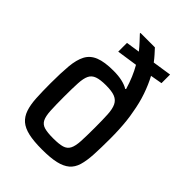

<svg xmlns="http://www.w3.org/2000/svg" viewBox="-219 -841 948 948"><g transform="rotate(45 254.5 -367.5)"><path d="M253 8Q195 8 158 -0.5Q121 -9 99.5 -27.5Q78 -46 67.5 -76.5Q57 -107 54.5 -151Q52 -195 52 -254Q52 -325 56.5 -375Q61 -425 77.5 -456.5Q94 -488 130 -502.5Q166 -517 228 -517Q263 -517 289 -511Q315 -505 333 -494L336 -497Q326 -531 313.5 -560.5Q301 -590 286 -616L178 -600V-661L250 -672Q234 -692 218.5 -708.5Q203 -725 190 -739V-743H291Q303 -730 315.5 -716Q328 -702 340 -686L439 -701V-641L377 -630Q398 -591 414.5 -543.5Q431 -496 440 -441Q445 -416 448 -388.5Q451 -361 452.5 -331Q454 -301 454 -269Q454 -204 451.5 -157Q449 -110 439.5 -78Q430 -46 408 -27.5Q386 -9 349 -0.5Q312 8 253 8ZM253 -70Q294 -70 316 -76.5Q338 -83 348 -102Q358 -121 360 -157.5Q362 -194 362 -254Q362 -308 360 -344Q358 -380 348 -401Q338 -422 316 -431Q294 -440 253 -440Q213 -440 191 -432Q169 -424 159.5 -404.5Q150 -385 148 -348.5Q146 -312 146 -254Q146 -194 148 -157.5Q150 -121 159.5 -102Q169 -83 191 -76.5Q213 -70 253 -70Z"/></g></svg>

Font: Saira SemiCondensed Medium
Style: Regular
Weight: 500
Width: 4
Designer: Hector Gatti with collaboration of the Omnibus-Type team
Foundry: Omnibus-Type
Version: Version 1.101